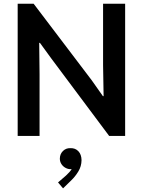

<svg xmlns="http://www.w3.org/2000/svg" viewBox="-20 -740 777 1045"><path d="M76.2 -719.7H163.1L479.5 -302.7L540 -216.8H543.9L541 -385.7V-719.7H661.1V0H574.2L259.8 -420.9L197.3 -506.8H193.4L195.3 -336.9V0H76.2ZM295.9 252.9 338.9 215.8Q360.8 195.8 370.1 180.2Q368.2 180.7 363.3 180.7Q349.6 180.7 336.2 173.3Q322.8 166 314.2 152.8Q305.7 139.6 305.7 123Q306.2 97.7 323 81.5Q339.8 65.4 363.3 66.4Q389.6 65.4 406.5 83Q423.3 100.6 423.8 131.8Q423.3 165.5 406.2 193.4Q389.2 221.2 368.2 241.2L323.2 285.2Z"/></svg>

Font: Reddit Sans Fudge SemiBold
Style: Regular
Weight: 600
Designer: Stephen Hutchings
Foundry: Reddit
Version: Version 1.011